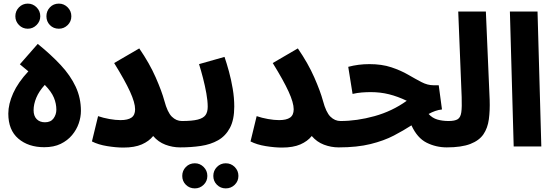

<svg xmlns="http://www.w3.org/2000/svg" viewBox="-20 -811 3073 1063"><path d="M225 4Q137 4 81.5 -43.5Q26 -91 26 -182Q26 -235 53 -295Q80 -355 137 -416L90 -455L189 -568Q263 -508 316.5 -450.5Q370 -393 399 -331Q428 -269 428 -197Q428 -163 416 -128Q404 -93 379 -63Q354 -33 316 -14.5Q278 4 225 4ZM229 -134Q261 -134 276.5 -155.5Q292 -177 292 -204Q292 -237 278.5 -270Q265 -303 228 -341Q196 -306 181 -270Q166 -234 166 -201Q166 -169 183 -151.5Q200 -134 229 -134ZM134 -652Q105 -652 85 -672.5Q65 -693 65 -721Q65 -750 85 -770.5Q105 -791 134 -791Q162 -791 182.5 -770.5Q203 -750 203 -721Q203 -693 182.5 -672.5Q162 -652 134 -652ZM306 -652Q276 -652 256.5 -672Q237 -692 237 -721Q237 -750 256.5 -770.5Q276 -791 306 -791Q334 -791 354.5 -770.5Q375 -750 375 -721Q375 -692 354.5 -672Q334 -652 306 -652Z M647 -146Q688 -146 708 -160Q728 -174 728 -206Q728 -242 700 -303.5Q672 -365 612 -462L751 -543Q808 -460 842 -382.5Q876 -305 890 -253Q907 -189 931.5 -165Q956 -141 987 -141Q1024 -141 1041.5 -120Q1059 -99 1059 -70Q1059 -36 1037.5 -15.5Q1016 5 977 5Q935 5 895.5 -10Q856 -25 828 -58Q805 -29 765 -11.5Q725 6 663 6Q623 6 573.5 -2Q524 -10 489 -28L523 -168Q552 -158 586 -152Q620 -146 647 -146Z M977 5 987 -141Q1044 -141 1075 -149Q1106 -157 1118 -174Q1130 -191 1130 -220Q1130 -252 1122.5 -294Q1115 -336 1104 -378.5Q1093 -421 1082 -456L1223 -496Q1235 -461 1247.5 -415.5Q1260 -370 1268.5 -319.5Q1277 -269 1277 -221Q1277 -148 1253 -103Q1229 -58 1187.5 -34.5Q1146 -11 1092 -3Q1038 5 977 5ZM1230 232Q1201 232 1181 212Q1161 192 1161 163Q1161 134 1181 113.5Q1201 93 1230 93Q1259 93 1279.5 113.5Q1300 134 1300 163Q1300 192 1279.5 212Q1259 232 1230 232ZM1059 232Q1029 232 1009 212Q989 192 989 163Q989 134 1009 113.5Q1029 93 1059 93Q1087 93 1107.5 113.5Q1128 134 1128 163Q1128 192 1107.5 212Q1087 232 1059 232Z M1525 -146Q1566 -146 1586 -160Q1606 -174 1606 -206Q1606 -242 1578 -303.5Q1550 -365 1490 -462L1629 -543Q1686 -460 1720 -382.5Q1754 -305 1768 -253Q1785 -189 1809.5 -165Q1834 -141 1865 -141Q1902 -141 1919.5 -120Q1937 -99 1937 -70Q1937 -36 1915.5 -15.5Q1894 5 1855 5Q1813 5 1773.5 -10Q1734 -25 1706 -58Q1683 -29 1643 -11.5Q1603 6 1541 6Q1501 6 1451.5 -2Q1402 -10 1367 -28L1401 -168Q1430 -158 1464 -152Q1498 -146 1525 -146Z M1855 5 1865 -141Q1956 -141 2053.5 -168Q2151 -195 2232 -253Q2182 -277 2134 -289Q2086 -301 2033 -301Q2008 -301 1983 -299Q1958 -297 1932 -291L1908 -441Q1964 -456 2025 -456Q2094 -456 2146.5 -438.5Q2199 -421 2239.5 -397.5Q2280 -374 2313.5 -356.5Q2347 -339 2380 -339H2409L2427 -205Q2408 -203 2389.5 -196.5Q2371 -190 2353 -180Q2374 -157 2402 -149Q2430 -141 2464 -141Q2500 -141 2517.5 -120Q2535 -99 2535 -70Q2535 -36 2513.5 -15.5Q2492 5 2454 5Q2394 5 2342 -21Q2290 -47 2258 -117Q2215 -89 2160.5 -60.5Q2106 -32 2031.5 -13.5Q1957 5 1855 5Z M2453 5 2463 -141Q2498 -141 2514 -151Q2530 -161 2534 -189.5Q2538 -218 2536 -274L2517 -747H2670L2691 -258Q2693 -199 2686.5 -150.5Q2680 -102 2656.5 -67.5Q2633 -33 2584 -14Q2535 5 2453 5Z M2824 0 2803 -747H2956L2977 0Z"/></svg>

Font: Noto Sans Arabic UI Cn XBd
Style: Regular
Weight: 800
Width: 3
Designer: Monotype Design Team, Nadine Chahine and Nizar Qandah
Foundry: Monotype Imaging Inc.
Version: Version 2.010; ttfautohint (v1.8.4.7-5d5b)